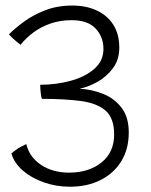

<svg xmlns="http://www.w3.org/2000/svg" viewBox="-20 -688 556 709"><path d="M238.5 1.5Q187.5 1.5 142 -14.5Q96.5 -30.5 64.5 -58Q32.5 -85.5 22 -121.5Q29 -127.5 38 -134Q47 -140.5 57.5 -146.2Q68 -152 77 -156Q88.5 -108 131.5 -79.2Q174.5 -50.5 235 -50.5Q308 -50.5 354.8 -88Q401.5 -125.5 401.5 -191.5Q401.5 -252.5 369.2 -280Q337 -307.5 277.2 -315.2Q217.5 -323 134.5 -323Q132 -330.5 130.2 -346.8Q128.5 -363 128.5 -375Q187 -375 240.5 -389.5Q294 -404 328 -433.5Q362 -463 362 -507Q362 -552 333 -582.8Q304 -613.5 244.5 -613.5Q203 -613.5 167.8 -601.5Q132.5 -589.5 104.2 -568.8Q76 -548 56 -522.5Q50 -527 41.5 -534Q33 -541 25.2 -548.5Q17.5 -556 13 -561Q34 -582.5 67.5 -607.2Q101 -632 146.2 -649.8Q191.5 -667.5 247 -667.5Q298 -667.5 337 -649.5Q376 -631.5 398.2 -597Q420.5 -562.5 420.5 -512Q420.5 -467.5 396.8 -435.8Q373 -404 339 -385.2Q305 -366.5 274 -360.5Q321.5 -357.5 362.8 -340.5Q404 -323.5 429.8 -289Q455.5 -254.5 455.5 -199Q455.5 -137.5 427.8 -92.5Q400 -47.5 351 -23Q302 1.5 238.5 1.5Z"/></svg>

Font: Grandstander Thin ExtraLight
Style: Regular
Weight: 250
Version: Version 1.200